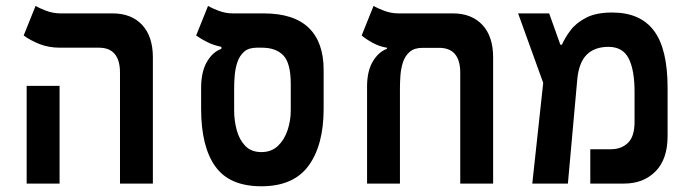

<svg xmlns="http://www.w3.org/2000/svg" viewBox="-20 -632 2384 661"><path d="M393.1 0V-381.8Q393.1 -467.8 320.3 -467.8H186.5Q147.5 -467.8 115.7 -480.5Q84 -493.2 61.5 -509.8L102.5 -611.8Q113.8 -604.5 138.2 -595.2Q162.6 -585.9 188 -585.9H367.2Q432.6 -585.9 469.5 -546.1Q506.3 -506.3 506.3 -434.6V0ZM71.8 0V-336.4H185.1V0Z M879.9 9.3Q770 9.3 721.2 -59.1Q672.4 -127.4 672.4 -257.3V-329.6Q672.4 -384.3 692.1 -418.7Q711.9 -453.1 742.2 -463.9V-470.7Q715.8 -476.1 694.1 -486.8Q672.4 -497.6 655.3 -509.8L696.3 -611.8Q707.5 -604.5 731.9 -595.2Q756.3 -585.9 781.7 -585.9H887.7Q991.2 -585.9 1042.7 -536.4Q1094.2 -486.8 1094.2 -391.1V-257.3Q1094.2 -132.8 1042.5 -61.8Q990.7 9.3 879.9 9.3ZM879.9 -108.4Q914.6 -108.4 937 -129.9Q959.5 -151.4 970.2 -184.3Q981 -217.3 981 -251.5V-342.8Q981 -415 955.3 -441.4Q929.7 -467.8 882.3 -467.8H863.8Q835.9 -467.8 820.3 -453.9Q804.7 -439.9 797.4 -418.2Q790 -396.5 788.1 -372.6Q786.1 -348.6 786.1 -329.1V-251.5Q786.1 -217.3 794.9 -184.3Q803.7 -151.4 824.2 -129.9Q844.7 -108.4 879.9 -108.4Z M1677.7 -434.6V0H1564.5V-381.3Q1564.5 -467.3 1491.7 -467.3H1434.6Q1406.2 -467.3 1390.4 -453.4Q1374.5 -439.5 1367.4 -418Q1360.4 -396.5 1358.6 -372.8Q1356.9 -349.1 1356.9 -329.1V0H1243.7V-338.4Q1244.6 -389.2 1263.9 -421.1Q1283.2 -453.1 1312 -463.9V-467.8Q1287.6 -471.2 1263.4 -484.4Q1239.3 -497.6 1225.1 -509.8L1266.1 -611.8Q1277.3 -604.5 1301.8 -595.2Q1326.2 -585.9 1351.6 -585.9H1538.6Q1604 -585.9 1640.9 -546.1Q1677.7 -506.3 1677.7 -434.6Z M1812.5 0 1850.1 -346.7 1763.7 -585.9H1870.6L1909.2 -478H1914.6Q1924.8 -502 1944.1 -527.6Q1963.4 -553.2 1997.8 -571Q2032.2 -588.9 2087.9 -588.9Q2184.1 -588.9 2231.2 -526.4Q2278.3 -463.9 2278.3 -330.1V-163.1Q2278.3 -84 2236.8 -42Q2195.3 0 2128.4 0H2012.2V-118.2H2082.5Q2119.1 -118.2 2141.8 -140.1Q2164.6 -162.1 2164.6 -212.4V-315.4Q2164.6 -391.1 2144.3 -430.9Q2124 -470.7 2074.7 -470.7Q2026.9 -470.7 1999.8 -443.6Q1972.7 -416.5 1967.3 -357.9L1935.1 0Z"/></svg>

Font: Cascadia Mono PL SemiBold
Style: Regular
Weight: 600
Monospace: yes
Designer: Aaron Bell
Foundry: Saja Typeworks
Version: Version 2404.023; ttfautohint (v1.8.4)